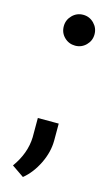

<svg xmlns="http://www.w3.org/2000/svg" viewBox="-112 -602 435 784"><g transform="rotate(15 105.5 -210.0)"><path d="M73.2 -496.6Q73.2 -523.4 92.3 -542.7Q111.3 -562 138.2 -562Q165 -562 184.1 -542.7Q203.1 -523.4 203.1 -496.6Q203.1 -469.7 184.1 -450.7Q165 -431.6 138.2 -431.6Q111.3 -431.6 92.3 -450.2Q73.2 -468.8 73.2 -496.6ZM71.3 141.6 20 106.4Q65.9 42.5 67.9 -25.4V-106.9H156.2V-36.1Q156.2 13.2 132.1 62.5Q107.9 111.8 71.3 141.6Z"/></g></svg>

Font: Vazir
Style: Regular
Weight: 400
Designer: Saber Rastikerdar
Foundry: Saber Rastikerdar
Version: Version 30.0.0